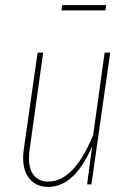

<svg xmlns="http://www.w3.org/2000/svg" viewBox="-20 -726 513 756"><path d="M71 -105Q71 -122 74 -140L128 -519H150L97 -140Q94 -121 94 -104Q94 -59 114 -35Q134 -11 170 -11Q272 -11 347 -195L392 -519H414L340 0H323L343 -151Q274 10 170 10Q124 10 97.5 -20.5Q71 -51 71 -105ZM395 -685H222L225 -706H398Z"/></svg>

Font: Fira Sans Extra Condensed Thin
Style: Italic
Weight: 250
Width: 3
Italic angle: -8°
Designer: Carrois Corporate & Edenspiekermann AG
Foundry: Carrois Corporate GbR & Edenspiekermann AG
Version: Version 4.203